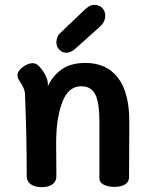

<svg xmlns="http://www.w3.org/2000/svg" viewBox="-20 -769 607 790"><path d="M512 -269 511 -40Q511 -20 494 -10Q477 0 451 0Q425 0 407 -9Q389 -18 389 -36V-270Q389 -347 372 -380.5Q355 -414 315 -414Q277 -414 254 -382.5Q231 -351 218 -279Q211 -235 211 -179L212 -44Q212 -22 195.5 -10.5Q179 1 151 1Q123 1 106.5 -11Q90 -23 90 -44Q90 -212 83 -376Q83 -392 78 -404Q73 -416 66.5 -426Q60 -436 58 -440Q52 -448 52 -459Q52 -477 73.5 -493Q95 -509 114 -509Q124 -509 133 -503Q142 -497 153 -482Q177 -450 177 -422V-414Q195 -455 232.5 -482.5Q270 -510 332 -510Q418 -510 465 -449.5Q512 -389 512 -269ZM212 -595Q212 -605 216.5 -616.5Q221 -628 230 -635L319 -720Q334 -735 345 -742Q356 -749 368 -749Q388 -749 400.5 -736.5Q413 -724 413 -704Q413 -679 392 -660L296 -574Q273 -552 254 -552Q236 -552 224 -564.5Q212 -577 212 -595Z"/></svg>

Font: Mali SemiBold
Style: Regular
Weight: 600
Designer: Kitiyaporn Chalermlarp | Katatrad Aksorn Co.,Ltd.
Foundry: Cadson Demak Co.,Ltd.
Version: Version 1.000; ttfautohint (v1.6)